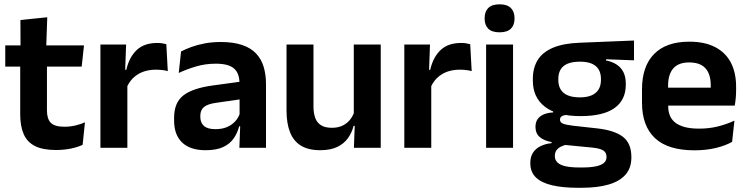

<svg xmlns="http://www.w3.org/2000/svg" viewBox="-20 -702 3551 912"><path d="M246 10.5Q183.5 10.5 146.2 -8.2Q109 -27 92.5 -65Q76 -103 76 -158.5V-444.5H203V-177.5Q203 -137.5 221.2 -118.8Q239.5 -100 285.5 -100Q312.5 -100 337.5 -105.8Q362.5 -111.5 383.5 -121L372.5 -14Q347.5 -2.5 315.2 4Q283 10.5 246 10.5ZM368 -385.5H5V-486.5H379ZM199.5 -477H77.5L77 -607L204.5 -620Z M581.5 -285 549 -370.5H580Q593.5 -430 629 -464Q664.5 -498 727.5 -498Q740.5 -498 751 -496.2Q761.5 -494.5 770 -492L777 -364Q766 -367.5 751.5 -369.2Q737 -371 721 -371Q670 -371 634.2 -348.5Q598.5 -326 581.5 -285ZM585 0H457V-490.5H579L573.5 -340L585 -335.5Z M1243.5 0H1117L1121.5 -120L1118 -131V-284.5L1117.5 -306.5Q1117.5 -354.5 1091.2 -377Q1065 -399.5 1005.5 -399.5Q955 -399.5 910.8 -386.2Q866.5 -373 829 -355.5L840 -457.5Q862 -469 890.2 -479.2Q918.5 -489.5 953.5 -496Q988.5 -502.5 1029 -502.5Q1089 -502.5 1130.5 -488.2Q1172 -474 1196.8 -447.5Q1221.5 -421 1232.5 -384.2Q1243.5 -347.5 1243.5 -303ZM956.5 11.5Q883.5 11.5 845.2 -25Q807 -61.5 807 -129V-143Q807 -214.5 851 -248.8Q895 -283 990.5 -296L1129.5 -315L1137 -232.5L1009 -214Q967 -208.5 949.2 -194Q931.5 -179.5 931.5 -151.5V-146.5Q931.5 -119 948.8 -103.8Q966 -88.5 1003 -88.5Q1036 -88.5 1059.5 -99Q1083 -109.5 1098.2 -126.8Q1113.5 -144 1120 -165.5L1138 -102H1116Q1108 -70.5 1090.2 -44.8Q1072.5 -19 1040.5 -3.8Q1008.5 11.5 956.5 11.5Z M1341 -490.5H1469V-195.5Q1469 -165 1477.2 -142.2Q1485.5 -119.5 1504.8 -107.2Q1524 -95 1556.5 -95Q1586 -95 1607.5 -105.5Q1629 -116 1643 -133.8Q1657 -151.5 1663.5 -173.5L1683.5 -104H1659.5Q1651.5 -72 1632.8 -45.8Q1614 -19.5 1581.8 -4Q1549.5 11.5 1501 11.5Q1445 11.5 1409.8 -10Q1374.5 -31.5 1357.8 -73.5Q1341 -115.5 1341 -177ZM1660.5 -490.5H1788.5V0H1661L1665.5 -119L1660.5 -129.5Z M2025 -285 1992.5 -370.5H2023.5Q2037 -430 2072.5 -464Q2108 -498 2171 -498Q2184 -498 2194.5 -496.2Q2205 -494.5 2213.5 -492L2220.5 -364Q2209.5 -367.5 2195 -369.2Q2180.5 -371 2164.5 -371Q2113.5 -371 2077.8 -348.5Q2042 -326 2025 -285ZM2028.5 0H1900.5V-490.5H2022.5L2017 -340L2028.5 -335.5Z M2417 0H2289V-490.5H2417ZM2353 -548.5Q2316.5 -548.5 2299.2 -565.8Q2282 -583 2282 -613.5V-616Q2282 -646.5 2299.2 -664Q2316.5 -681.5 2353 -681.5Q2389 -681.5 2406.5 -664Q2424 -646.5 2424 -616V-613.5Q2424 -582.5 2406.5 -565.5Q2389 -548.5 2353 -548.5Z M2737.5 -150.5Q2626 -150.5 2568.5 -194.8Q2511 -239 2511 -319V-326.5Q2511 -379.5 2534 -416.8Q2557 -454 2606 -475Q2655 -496 2733 -499L2991.5 -509.5V-415.5L2858.5 -420.5V-415Q2890 -408.5 2910.8 -394.2Q2931.5 -380 2942 -357.8Q2952.5 -335.5 2952.5 -304V-299.5Q2952.5 -227 2899 -188.8Q2845.5 -150.5 2737.5 -150.5ZM2731.5 93.5H2745.5Q2784.5 93.5 2810 88.2Q2835.5 83 2848.2 72.2Q2861 61.5 2861 44.5V43Q2861 22 2844.8 12.2Q2828.5 2.5 2792.5 -1L2649 -15L2678.5 -16.5Q2660 -13 2645.8 -6.2Q2631.5 0.5 2623.5 11.5Q2615.5 22.5 2615.5 38.5V39.5Q2615.5 58 2628.5 70.2Q2641.5 82.5 2667.5 88Q2693.5 93.5 2731.5 93.5ZM2742.5 190H2724.5Q2653.5 190 2603 178.2Q2552.5 166.5 2525.8 141Q2499 115.5 2499 73.5V71.5Q2499 43 2511.5 23.5Q2524 4 2547 -7.5Q2570 -19 2600 -22V-27Q2562 -34.5 2542.8 -51.8Q2523.5 -69 2523.5 -99V-99.5Q2523.5 -120.5 2533 -135Q2542.5 -149.5 2561.2 -158Q2580 -166.5 2607.5 -168V-182.5L2716 -155.5L2681 -156.5Q2658 -156 2649 -150.2Q2640 -144.5 2640 -134V-133.5Q2640 -120.5 2654 -114.8Q2668 -109 2700.5 -105L2818 -92Q2900.5 -82.5 2939.8 -51.5Q2979 -20.5 2979 44V46.5Q2979 96 2951 127.8Q2923 159.5 2870.2 174.8Q2817.5 190 2742.5 190ZM2734 -239.5Q2767.5 -239.5 2789.8 -249Q2812 -258.5 2823.2 -277Q2834.5 -295.5 2834.5 -322V-327.5Q2834.5 -354 2823.5 -372.2Q2812.5 -390.5 2790.5 -399.8Q2768.5 -409 2735 -409H2733.5Q2698 -409 2675.5 -399.2Q2653 -389.5 2642.5 -371.2Q2632 -353 2632 -327.5V-322Q2632 -295.5 2643.2 -277Q2654.5 -258.5 2677.2 -249Q2700 -239.5 2734 -239.5Z M3278.5 12Q3152.5 12 3091 -46Q3029.5 -104 3029.5 -214V-278Q3029.5 -387 3087 -445.5Q3144.5 -504 3254 -504Q3328 -504 3377.5 -478Q3427 -452 3451.8 -404.2Q3476.5 -356.5 3476.5 -290V-272.5Q3476.5 -254.5 3474.8 -235.8Q3473 -217 3470 -200.5H3354Q3355.5 -228 3355.8 -252.8Q3356 -277.5 3356 -297.5Q3356 -332 3345 -356.2Q3334 -380.5 3311.5 -393Q3289 -405.5 3254 -405.5Q3202.5 -405.5 3178 -377Q3153.5 -348.5 3153.5 -296V-250.5L3154 -236V-197.5Q3154 -174.5 3161.2 -155Q3168.5 -135.5 3185.5 -121.2Q3202.5 -107 3230.8 -99Q3259 -91 3301.5 -91Q3347.5 -91 3389.2 -101.2Q3431 -111.5 3468.5 -129L3457.5 -28Q3424 -9.5 3378.8 1.2Q3333.5 12 3278.5 12ZM3444 -200.5H3097.5V-285.5H3444Z"/></svg>

Font: Anek Kannada SemiBold
Style: Regular
Weight: 600
Version: Version 1.003